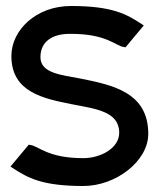

<svg xmlns="http://www.w3.org/2000/svg" viewBox="-20 -610 538 641"><path d="M15 -54 24 -48C72 -17 119 11 258 11C367 11 475 -72 475 -163C475 -301 358 -326 247 -348C186 -360 115 -365 115 -419C115 -471 154 -498 217 -497C338 -497 366 -456 394 -453L399 -452L460 -525L451 -531C403 -562 356 -590 217 -590C100 -590 18 -509 18 -423C18 -302 125 -281 220 -262C296 -247 378 -239 378 -167C378 -115 316 -82 258 -82C138 -82 109 -123 81 -126L76 -127Z"/></svg>

Font: Charger Sport
Style: Bd
Weight: 700
Designer: Jasper
Foundry: Cannot Into Space Fonts
Version: Version 1.1